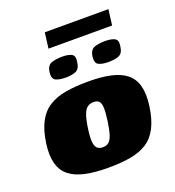

<svg xmlns="http://www.w3.org/2000/svg" viewBox="-128 -792 818 899"><g transform="rotate(-20 281.0 -342.0)"><path d="M259 7Q193 7 145 -3.5Q97 -14 67.5 -37.5Q38 -61 27 -101Q16 -141 24 -199Q33 -263 54.5 -303.5Q76 -344 111 -366Q146 -388 194.5 -396.5Q243 -405 307 -405Q373 -405 420 -394.5Q467 -384 496 -360.5Q525 -337 535.5 -297.5Q546 -258 538 -199Q529 -135 508 -94.5Q487 -54 453 -32Q419 -10 371 -1.5Q323 7 259 7ZM268 -92Q286 -92 297.5 -101.5Q309 -111 316.5 -134Q324 -157 330 -199Q336 -241 335 -264.5Q334 -288 325 -297Q316 -306 298 -306Q281 -306 268 -297Q255 -288 246.5 -264.5Q238 -241 232 -199Q226 -157 228 -134Q230 -111 240 -101.5Q250 -92 268 -92ZM430 -458Q399 -458 381 -466.5Q363 -475 367 -509Q372 -541 394 -548.5Q416 -556 447 -556Q477 -556 494 -547.5Q511 -539 506 -509Q502 -475 482 -466.5Q462 -458 430 -458ZM216 -458Q185 -458 167 -466.5Q149 -475 153 -509Q158 -541 180 -548.5Q202 -556 233 -556Q263 -556 279.5 -547.5Q296 -539 291 -509Q287 -475 267 -466.5Q247 -458 216 -458ZM186 -613 196 -691H513L503 -613Z"/></g></svg>

Font: Genos Thin Black
Style: Italic
Weight: 900
Italic angle: -8°
Version: Version 1.010